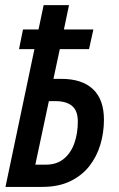

<svg xmlns="http://www.w3.org/2000/svg" viewBox="-20 -734 468 754"><path d="M1.5 0 115.2 -541H54.7L70.3 -618.2H131.3L151.4 -713.9H251L231 -618.2H346.7L329.6 -541H214.8L189.9 -424.3H220.7Q302.7 -424.3 345.5 -383.5Q388.2 -342.8 388.2 -263.7Q388.2 -213.9 374.3 -166.7Q360.4 -119.6 331.1 -82Q301.8 -44.4 255.6 -22.2Q209.5 0 145.5 0ZM118.7 -87.4H160.2Q203.1 -87.4 231 -110.6Q258.8 -133.8 272.2 -172.1Q285.6 -210.4 285.6 -256.8Q285.6 -299.3 262.9 -318.1Q240.2 -336.9 197.3 -336.9H171.9Z"/></svg>

Font: Open Sans Condensed SemiBold
Style: Italic
Weight: 600
Width: 3
Italic angle: -12°
Designer: Monotype Design Team
Foundry: Monotype Imaging Inc.
Version: Version 3.000; ttfautohint (v1.8.4)